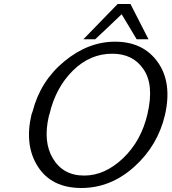

<svg xmlns="http://www.w3.org/2000/svg" viewBox="-20 -919 856 958"><path d="M396 -723 567 -899H631L721 -723H662L587 -848L521 -785Q504 -769 480 -746.5Q456 -724 455 -723ZM137 -347Q141 -359 143 -364Q182 -515 301 -613Q420 -711 554 -711Q695 -711 767.5 -608.5Q840 -506 803 -345Q767 -192 649.5 -86.5Q532 19 386 19Q238 19 169.5 -87Q101 -193 137 -347ZM227 -350 224 -341Q194 -213 243 -130Q294 -43 400 -43Q503 -43 594 -129.5Q685 -216 716 -351Q750 -497 695 -575Q643 -651 540 -651Q429 -651 343.5 -566.5Q258 -482 227 -350Z"/></svg>

Font: Coval
Style: Light Italic
Weight: 300
Foundry: Context Ltd
Version: Version 001.000